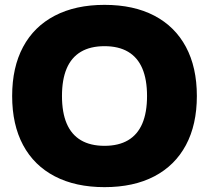

<svg xmlns="http://www.w3.org/2000/svg" viewBox="-20 -760 860 790"><path d="M410 10Q291 10 205.5 -34.5Q120 -79 75 -163Q30 -247 30 -365Q30 -483 75 -567Q120 -651 205.5 -695.5Q291 -740 410 -740Q530 -740 615 -695.5Q700 -651 745 -567Q790 -483 790 -365Q790 -247 745 -163Q700 -79 615 -34.5Q530 10 410 10ZM410 -160Q468 -160 507 -183Q546 -206 565.5 -251.5Q585 -297 585 -365Q585 -433 565.5 -478.5Q546 -524 507 -547Q468 -570 410 -570Q352 -570 313 -547Q274 -524 254.5 -478.5Q235 -433 235 -365Q235 -297 254.5 -251.5Q274 -206 313 -183Q352 -160 410 -160Z"/></svg>

Font: M PLUS 2 Thin Black
Style: Regular
Weight: 900
Version: Version 1.001